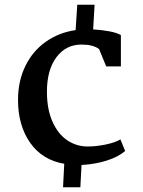

<svg xmlns="http://www.w3.org/2000/svg" viewBox="-20 -685 602 810"><path d="M56 -263Q56 -343 87 -406.5Q118 -470 173.5 -509Q229 -548 299 -558L306 -665H379L373 -561Q408 -559 440.5 -553Q473 -547 490 -537V-405H428L398 -478Q373 -497 324 -497Q258 -497 218 -443.5Q178 -390 178 -298Q178 -224 201.5 -171.5Q225 -119 264 -93Q303 -67 349 -67Q387 -67 427 -75.5Q467 -84 488 -97L508 -48Q479 -23 430 -7.5Q381 8 324 11L319 105H246L251 6Q158 -10 107 -83Q56 -156 56 -263Z"/></svg>

Font: Martel
Style: Bold
Weight: 700
Designer: Dan Reynolds
Foundry: Dan Reynolds
Version: Version 1.001; ttfautohint (v1.1) -l 5 -r 5 -G 72 -x 0 -D la